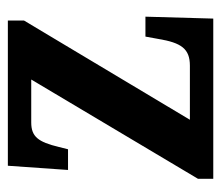

<svg xmlns="http://www.w3.org/2000/svg" viewBox="-58 -518 576 501"><g transform="rotate(-90 230.5 -268.0)"><path d="M14 0H432L437 -177H385L379 -144C369 -83 353 -61 309 -61H168L427 -494V-536H48L37 -379H91L97 -403C110 -457 124 -475 161 -475H273L14 -40Z"/></g></svg>

Font: Noto Serif Tamil Condensed
Style: Bold
Weight: 700
Width: 3
Designer: Indian Type Foundry, Tom Grace, and the Monotype Design Team
Foundry: Monotype Imaging Inc.
Version: Version 2.004